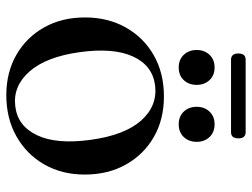

<svg xmlns="http://www.w3.org/2000/svg" viewBox="-111 -639 760 578"><g transform="rotate(90 269.0 -350.0)"><path d="M270.5 -463.5Q339.5 -463.5 392.2 -433.2Q445 -403 475.2 -349.2Q505.5 -295.5 505.5 -225Q505.5 -156.5 475 -103.2Q444.5 -50 390.5 -19.5Q336.5 11 266.5 11Q198 11 145.2 -19.2Q92.5 -49.5 62.5 -102.8Q32.5 -156 32.5 -226Q32.5 -295 62.8 -348.8Q93 -402.5 146.5 -433Q200 -463.5 270.5 -463.5ZM300 -16Q359.5 -23 387.2 -81.8Q415 -140.5 401 -242.5Q387 -345 343.2 -394.5Q299.5 -444 238 -437Q177 -429.5 150 -370.2Q123 -311 137 -210Q151 -109 195.2 -58.8Q239.5 -8.5 300 -16ZM183 -508Q159.5 -508 145 -523.2Q130.5 -538.5 130.5 -562Q130.5 -585.5 145 -600.8Q159.5 -616 183 -616Q207 -616 221.2 -600.8Q235.5 -585.5 235.5 -562Q235.5 -538.5 221.2 -523.2Q207 -508 183 -508ZM354 -508Q330.5 -508 316 -523.2Q301.5 -538.5 301.5 -562Q301.5 -585.5 316 -600.8Q330.5 -616 354 -616Q378 -616 392.5 -600.8Q407 -585.5 407 -562Q407 -538.5 392.5 -523.2Q378 -508 354 -508ZM141 -687.5Q141 -709.5 160 -709.5H378Q396.5 -709.5 396.5 -687.5Q396.5 -665.5 378 -665.5H160Q141 -665.5 141 -687.5Z"/></g></svg>

Font: Fraunces 72pt S000
Style: Regular
Weight: 400
Version: Version 1.000; ttfautohint (v1.8.3)